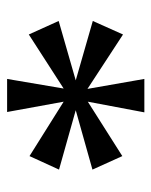

<svg xmlns="http://www.w3.org/2000/svg" viewBox="37 -837 426 540"><g transform="rotate(90 250.0 -567.0)"><path d="M202 -374 229 -533 77 -435 39 -519 206 -567 39 -615 77 -700 230 -600 202 -760H296L266 -601L419 -698L457 -614L290 -567L457 -520L419 -437L266 -533L295 -374Z"/></g></svg>

Font: Noto Serif Hebrew Medium
Style: Regular
Weight: 500
Version: Version 2.003